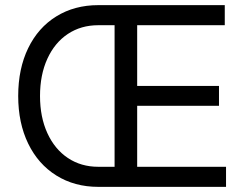

<svg xmlns="http://www.w3.org/2000/svg" viewBox="-20 -727 955 747"><path d="M50.8 -353.5Q50.8 -459.5 89.6 -539.6Q128.4 -619.6 199.2 -663.3Q270 -707 362.3 -707H854.5V-628.9H513.7V-392.6H832V-315.4H513.7V-78.1H859.4V0H362.3Q270 0 199.2 -44.2Q128.4 -88.4 89.6 -168.5Q50.8 -248.5 50.8 -353.5ZM362.3 -78.1H425.8V-628.9H362.3Q295.4 -628.9 244.1 -595Q192.9 -561 164.3 -498.5Q135.7 -436 135.7 -353.5Q135.7 -271.5 164.3 -209Q192.9 -146.5 244.1 -112.3Q295.4 -78.1 362.3 -78.1Z"/></svg>

Font: Pretendard
Style: Regular
Weight: 400
Designer: Base glyphs from Inter by Rasmus Andersson; Hangeul glyphs from Noto Sans CJK(Source Han Sans) by Jang Soo-young and Kan
Foundry: Kil Hyung-jin
Version: Version 1.309